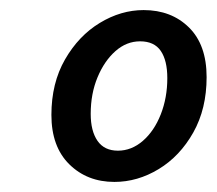

<svg xmlns="http://www.w3.org/2000/svg" viewBox="-20 -738 430 381"><path d="M207 -377Q153 -377 117.5 -412Q82 -447 82 -510Q82 -573 109 -620Q136 -667 178 -692.5Q220 -718 265 -718Q320 -718 355 -683.5Q390 -649 390 -585Q390 -522 363.5 -475Q337 -428 295 -402.5Q253 -377 207 -377ZM214 -439Q241 -439 263.5 -458.5Q286 -478 299 -511Q312 -544 312 -583Q312 -618 299 -637Q286 -656 258 -656Q231 -656 209 -636.5Q187 -617 173.5 -584.5Q160 -552 160 -512Q160 -478 173.5 -458.5Q187 -439 214 -439Z"/></svg>

Font: Source Sans 3 ExtraLight SemiBold
Style: Italic
Weight: 600
Italic angle: -11°
Version: Version 3.052;hotconv 1.1.0;makeotfexe 2.6.0